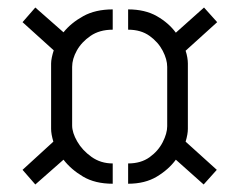

<svg xmlns="http://www.w3.org/2000/svg" viewBox="-20 -621 648 511"><path d="M280 -132Q233 -132 201 -151Q169 -170 149 -196L74 -130L40 -169L122 -244Q119 -254 117.5 -262.5Q116 -271 116 -278V-452Q116 -459 118 -468.5Q120 -478 123 -487L40 -562L74 -601L149 -535Q169 -560 201.5 -578Q234 -596 280 -596V-542Q245 -542 221 -525.5Q197 -509 184.5 -486.5Q172 -464 172 -443V-287Q172 -268 185.5 -244.5Q199 -221 223.5 -203.5Q248 -186 280 -186ZM321 -132V-186Q355 -186 378 -202.5Q401 -219 413 -242.5Q425 -266 425 -285V-443Q425 -463 413 -486Q401 -509 378 -525.5Q355 -542 321 -542V-596Q366 -596 397.5 -578Q429 -560 448 -534L523 -601L558 -562L474 -486Q477 -477 478.5 -468Q480 -459 480 -452V-278Q480 -271 478.5 -262.5Q477 -254 474 -244L557 -169L522 -130L448 -196Q429 -170 397.5 -151Q366 -132 321 -132Z"/></svg>

Font: Stick No Bills ExtraLight Light
Style: Regular
Weight: 300
Version: Version 2.000